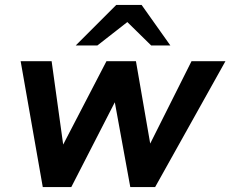

<svg xmlns="http://www.w3.org/2000/svg" viewBox="-20 -757 937 781"><path d="M154 4 64 -508H190L237 -169L413 -508H533L591 -173L759 -508H897L611 4H510L447 -341L270 4ZM595 -572 484 -681 453 -737H556L673 -572ZM288 -572 453 -737H556L513 -679L376 -572Z"/></svg>

Font: REM Medium
Style: Italic
Weight: 500
Italic angle: -11°
Designer: Octavio Pardo
Foundry: Ashler Design
Version: Version 1.005;gftools[0.9.28]